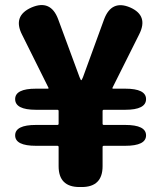

<svg xmlns="http://www.w3.org/2000/svg" viewBox="-20 -753 649 773"><path d="M300 0Q216 0 216 -84V-161Q216 -166 211 -166H125Q41 -166 41 -208Q41 -250 125 -250H211Q216 -250 216 -255V-306Q216 -311 211 -311H125Q41 -311 41 -354Q41 -396 125 -396H172Q177 -396 175 -400L69 -613Q30 -689 107 -723Q184 -756 214 -676L300 -443Q305 -430 307 -430Q309 -430 314 -442L399 -675Q429 -755 504 -723Q579 -690 540 -614L433 -400Q431 -396 436 -396H484Q568 -396 568 -354Q568 -311 484 -311H398Q393 -311 393 -306V-255Q393 -250 398 -250H484Q568 -250 568 -208Q568 -166 484 -166H398Q393 -166 393 -161V-84Q393 0 309 0Z"/></svg>

Font: Resource Han Rounded TW Heavy
Style: Regular
Weight: 900
Designer: Cyano Hao (round all glyphs); Ryoko NISHIZUKA 西塚涼子 (kana, bopomofo & ideographs); Paul D. Hunt (Latin, Greek & Cyrillic)
Foundry: Cyano Hao
Version: 0.990